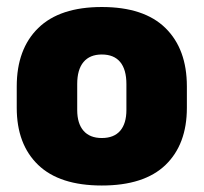

<svg xmlns="http://www.w3.org/2000/svg" viewBox="-20 -528 596 562"><path d="M278 15Q154.5 15 91.8 -45.2Q29 -105.5 29 -212.5V-275Q29 -384.5 92 -446Q155 -507.5 278 -507.5Q401.5 -507.5 464.2 -446Q527 -384.5 527 -275V-212.5Q527 -105.5 464.5 -45.2Q402 15 278 15ZM278 -124Q313.5 -124 331.8 -145.2Q350 -166.5 350 -206V-282Q350 -324.5 331.8 -346.5Q313.5 -368.5 278 -368.5Q243 -368.5 224.5 -346.5Q206 -324.5 206 -282V-206Q206 -166.5 224.5 -145.2Q243 -124 278 -124Z"/></svg>

Font: Anek Bangla Medium ExtraBold
Style: Regular
Weight: 800
Version: Version 1.003